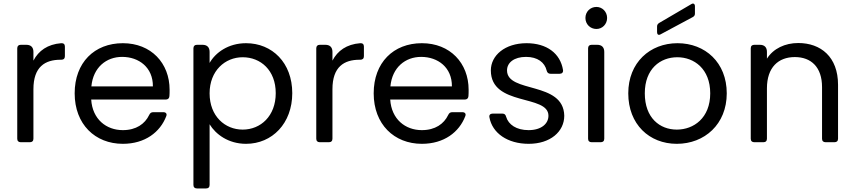

<svg xmlns="http://www.w3.org/2000/svg" viewBox="-20 -800 4806 1080"><path d="M77 -528V-20C77 -7 84 0 97 0H148C161 0 168 -7 168 -20V-298C168 -425 234 -464 321 -464H325C338 -464 345 -471 345 -484V-538C345 -551 338 -558 324 -557C248 -551 197 -515 168 -459V-508C168 -534 154 -548 128 -548H97C84 -548 77 -541 77 -528Z M840 -314H494C504 -421 578 -480 667 -480C761 -480 841 -421 840 -314ZM400 -275C400 -101 515 9 671 9C796 9 881 -57 915 -146C921 -160 913 -169 899 -169H842C831 -169 824 -164 819 -153C795 -103 746 -68 671 -68C578 -68 500 -129 493 -240H912C924 -240 932 -246 933 -259C934 -271 934 -282 934 -295C934 -445 830 -557 671 -557C511 -557 400 -448 400 -275Z M1364 -557C1264 -557 1192 -504 1159 -446V-508C1159 -534 1145 -548 1119 -548H1088C1075 -548 1068 -541 1068 -528V240C1068 253 1075 260 1088 260H1139C1152 260 1159 253 1159 240V-101C1193 -45 1264 9 1364 9C1511 9 1624 -106 1624 -276C1624 -447 1511 -557 1364 -557ZM1345 -478C1446 -478 1531 -405 1531 -276C1531 -147 1446 -71 1345 -71C1246 -71 1159 -146 1159 -275C1159 -402 1246 -478 1345 -478Z M1759 -528V-20C1759 -7 1766 0 1779 0H1830C1843 0 1850 -7 1850 -20V-298C1850 -425 1916 -464 2003 -464H2007C2020 -464 2027 -471 2027 -484V-538C2027 -551 2020 -558 2006 -557C1930 -551 1879 -515 1850 -459V-508C1850 -534 1836 -548 1810 -548H1779C1766 -548 1759 -541 1759 -528Z M2522 -314H2176C2186 -421 2260 -480 2349 -480C2443 -480 2523 -421 2522 -314ZM2082 -275C2082 -101 2197 9 2353 9C2478 9 2563 -57 2597 -146C2603 -160 2595 -169 2581 -169H2524C2513 -169 2506 -164 2501 -153C2477 -103 2428 -68 2353 -68C2260 -68 2182 -129 2175 -240H2594C2606 -240 2614 -246 2615 -259C2616 -271 2616 -282 2616 -295C2616 -445 2512 -557 2353 -557C2193 -557 2082 -448 2082 -275Z M2954 9C3075 9 3154 -59 3154 -149C3150 -345 2832 -274 2832 -404C2832 -448 2872 -480 2939 -480C3004 -480 3044 -449 3055 -403C3058 -391 3065 -385 3077 -385H3128C3141 -385 3149 -393 3147 -406C3132 -500 3055 -557 2942 -557C2820 -557 2741 -488 2741 -404C2741 -200 3065 -271 3065 -149C3065 -104 3025 -68 2953 -68C2885 -68 2840 -99 2827 -143C2824 -155 2818 -161 2806 -161H2751C2738 -161 2730 -153 2733 -140C2749 -51 2835 9 2954 9Z M3288 -528V-20C3288 -7 3295 0 3308 0H3359C3372 0 3379 -7 3379 -20V-508C3379 -534 3365 -548 3339 -548H3308C3295 -548 3288 -541 3288 -528ZM3273 -699C3273 -664 3300 -637 3335 -637C3368 -637 3395 -664 3395 -699C3395 -734 3368 -761 3335 -761C3300 -761 3273 -734 3273 -699Z M3787 9C3943 9 4068 -101 4068 -275C4068 -448 3947 -557 3791 -557C3636 -557 3514 -448 3514 -275C3514 -101 3632 9 3787 9ZM3787 -71C3692 -71 3607 -136 3607 -275C3607 -413 3694 -478 3790 -478C3884 -478 3975 -413 3975 -275C3975 -136 3882 -71 3787 -71ZM3869 -777 3688 -671C3680 -666 3676 -660 3676 -651V-619C3676 -606 3684 -600 3696 -607L3877 -704C3886 -709 3889 -715 3889 -724V-765C3889 -778 3880 -784 3869 -777Z M4203 -528V-20C4203 -7 4210 0 4223 0H4274C4287 0 4294 -7 4294 -20V-303C4294 -421 4358 -479 4451 -479C4543 -479 4604 -422 4604 -310V-20C4604 -7 4611 0 4624 0H4674C4687 0 4694 -7 4694 -20V-323C4694 -480 4597 -558 4470 -558C4396 -558 4330 -527 4294 -470V-508C4294 -534 4280 -548 4254 -548H4223C4210 -548 4203 -541 4203 -528Z"/></svg>

Font: Arvore Sans
Style: Regular
Weight: 400
Designer: Jonny Pinhorn (Latin) Dan Schunck (customization for Arvore)
Version: Version 1.000;Glyphs 3.3 (3305)